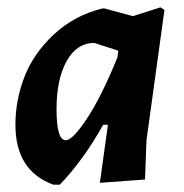

<svg xmlns="http://www.w3.org/2000/svg" viewBox="-20 -494 501 523"><path d="M259 -471H265L342 -450L417 -474L428 -467L379 -112L375 -5L252 4L274 -154H261Q208 -59 143 9H125Q22 -29 22 -154Q22 -221 46.5 -284.5Q71 -348 126.5 -400Q182 -452 259 -471ZM134 -197Q134 -112 159 -112Q178 -112 217.5 -172Q257 -232 300 -338L302 -354V-356L237 -377Q189 -377 161.5 -327.5Q134 -278 134 -197Z"/></svg>

Font: Alegreya Sans
Style: Bold Italic
Weight: 700
Italic angle: -7°
Designer: Juan Pablo del Peral
Foundry: Huerta Tipografica
Version: Version 2.007